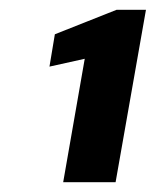

<svg xmlns="http://www.w3.org/2000/svg" viewBox="-20 -724 318 392"><path d="M109 -352 153 -604 81 -588 92 -654 218 -704H278L216 -352Z"/></svg>

Font: DM Sans 10pt ExtraBold
Style: Italic
Weight: 800
Italic angle: -10°
Version: Version 4.004;gftools[0.9.30]